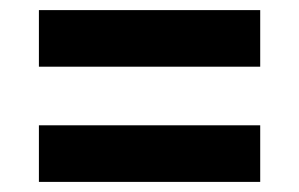

<svg xmlns="http://www.w3.org/2000/svg" viewBox="-20 -512 591 380"><path d="M57 -492H495V-380H57ZM57 -264H495V-152H57Z"/></svg>

Font: Montserrat Ace
Style: Bold
Weight: 700
Designer: Julieta Ulanovsky
Foundry: Julieta Ulanovsky
Version: Version 1